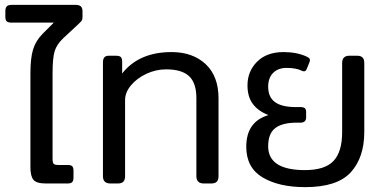

<svg xmlns="http://www.w3.org/2000/svg" viewBox="-20 -754 1584 789"><path d="M105 -67V-453Q105 -515 116 -551Q127 -587 156 -616L201 -661H28Q14 -661 8 -666Q2 -671 2 -685V-708Q2 -722 8 -728Q14 -734 28 -734H290Q305 -734 312 -728Q319 -722 319 -707V-685Q319 -673 314.5 -667.5Q310 -662 297 -650L242 -599Q213 -572 204.5 -543.5Q196 -515 196 -453V-102Q196 -86 200.5 -81Q205 -76 221 -76H259Q272 -76 277 -70.5Q282 -65 282 -53V-24Q282 -11 276.5 -5.5Q271 0 258 0H169Q130 0 117.5 -15Q105 -30 105 -67Z M403 -30V-497Q403 -511 408.5 -518Q414 -525 428 -525H456Q471 -525 476.5 -519.5Q482 -514 482 -500V-452Q551 -540 685 -540Q772 -540 825 -490.5Q878 -441 878 -350V-30Q878 -15 871 -7.5Q864 0 848 0H818Q787 0 787 -30V-351Q787 -413 757 -441Q727 -469 663 -469Q620 -469 581 -450.5Q542 -432 518 -403Q494 -374 494 -343V-30Q494 -15 487 -7.5Q480 0 464 0H434Q403 0 403 -30Z M992 -151Q992 -254 1083 -281Q1040 -298 1018.5 -327.5Q997 -357 997 -403Q997 -461 1036.5 -500.5Q1076 -540 1145 -540Q1199 -540 1239 -522Q1250 -517 1252.5 -512Q1255 -507 1252 -499L1241 -472Q1237 -461 1230 -461Q1224 -461 1221 -463Q1197 -475 1158 -475Q1123 -475 1102.5 -454.5Q1082 -434 1082 -398Q1082 -355 1110 -334.5Q1138 -314 1195 -314H1215Q1227 -314 1232.5 -309.5Q1238 -305 1238 -293V-272Q1238 -250 1215 -250H1200Q1140 -250 1111 -227.5Q1082 -205 1082 -153Q1082 -55 1233 -55Q1315 -55 1350.5 -92.5Q1386 -130 1386 -211V-495Q1386 -525 1416 -525H1447Q1463 -525 1470 -517.5Q1477 -510 1477 -495V-212Q1477 -107 1421.5 -46Q1366 15 1234 15Q1126 15 1059 -25Q992 -65 992 -151Z"/></svg>

Font: Mitr Light
Style: Regular
Weight: 300
Designer: Thanarat Vachiruckul
Foundry: Cadson Demak
Version: Version 1.003